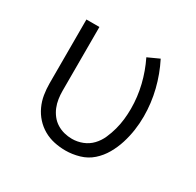

<svg xmlns="http://www.w3.org/2000/svg" viewBox="-125 -684 850 833"><g transform="rotate(30 300.0 -268.0)"><path d="M296 8Q267 8 239 2Q211 -4 186.5 -18Q162 -32 143 -53Q124 -74 112 -100Q100 -126 95.5 -154Q91 -182 91 -210V-530H156V-210Q156 -190 159 -170Q162 -150 169.5 -131.5Q177 -113 189.5 -97Q202 -81 219 -70.5Q236 -60 255.5 -55Q275 -50 295 -50Q322 -50 347.5 -60Q373 -70 391.5 -89.5Q410 -109 421 -134Q432 -159 439 -185Q446 -211 449 -237.5Q452 -264 452 -291Q452 -350 438 -407.5Q424 -465 398 -518L455 -544Q485 -485 501 -420.5Q517 -356 517 -290Q517 -255 512 -220.5Q507 -186 496.5 -152.5Q486 -119 468.5 -88.5Q451 -58 425 -35Q399 -12 364.5 -2Q330 8 296 8Z"/></g></svg>

Font: Iosevka Curly Light Extended
Style: Regular
Weight: 300
Width: 7
Monospace: yes
Designer: Belleve Invis
Foundry: Belleve Invis
Version: Version 11.1.0; ttfautohint (v1.8.3)